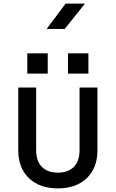

<svg xmlns="http://www.w3.org/2000/svg" viewBox="-20 -1034 640 1062"><path d="M300 8Q199 8 140 -48.5Q81 -105 81 -203V-550H180V-203Q180 -142 212 -110.5Q244 -79 300 -79Q356 -79 388 -110.5Q420 -142 420 -203V-550H519V-203Q519 -105 460 -48.5Q401 8 300 8ZM131 -739H244V-627H131ZM356 -739H469V-627H356ZM238 -874 343 -1014H450L338 -874Z"/></svg>

Font: Tiny Medium
Style: Regular
Weight: 500
Monospace: yes
Designer: Philipp Nurullin, Konstantin Bulenkov
Foundry: JetBrains
Version: Version 2.251; ttfautohint (v1.8.4.7-5d5b)